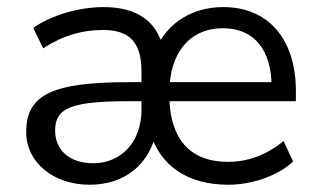

<svg xmlns="http://www.w3.org/2000/svg" viewBox="-20 -505 884 534"><path d="M229.4 8.8C328.4 8.8 397.1 -49 415.7 -142.2H396.1C423.5 -42.2 503.9 8.8 614.7 8.8C680.4 8.8 752.9 -15.7 795.1 -55.9L768.6 -112.7C720.6 -73.5 669.6 -54.9 613.7 -54.9C506.9 -54.9 451 -120.6 451 -241.2V-248C451 -357.8 507.8 -426.5 600 -426.5C688.2 -426.5 735.3 -364.7 735.3 -263.7L750 -276.5H442.2V-223.5H802.9V-252C802.9 -397.1 725.5 -485.3 601 -485.3C517.6 -485.3 446.1 -444.1 412.7 -366.7H435.3C417.6 -445.1 362.7 -485.3 267.6 -485.3C200 -485.3 122.5 -462.7 72.5 -427.5L100 -370.6C155.9 -406.9 208.8 -421.6 266.7 -421.6C340.2 -421.6 373.5 -387.3 373.5 -305.9V-200C373.5 -112.7 319.6 -51 239.2 -51C172.5 -51 133.3 -88.2 133.3 -142.2C133.3 -205.9 180.4 -223.5 340.2 -223.5H384.3V-276.5H340.2C125.5 -276.5 52.9 -242.2 52.9 -137.3C52.9 -54.9 126.5 8.8 229.4 8.8Z"/></svg>

Font: LL Pando Sans
Style: Regular
Weight: 400
Designer: Joshua Smith
Foundry: Joshua Smith
Version: Version 1.000;Glyphs 3.2.1 (3258)